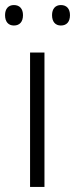

<svg xmlns="http://www.w3.org/2000/svg" viewBox="-31 -740 297 760"><path d="M-11 -680C-11 -654 2 -639 24 -639C47 -639 60 -654 60 -680C60 -705 47 -720 24 -720C2 -720 -11 -705 -11 -680ZM175 -680C175 -654 188 -639 210 -639C233 -639 246 -654 246 -680C246 -705 233 -720 210 -720C188 -720 175 -705 175 -680ZM145 0V-532H88V0Z"/></svg>

Font: Noto Sans Meetei Mayek Light
Style: Regular
Weight: 300
Designer: Monotype Design Team and Neelakash Kshetrimayum
Foundry: Monotype Imaging Inc.
Version: Version 2.002